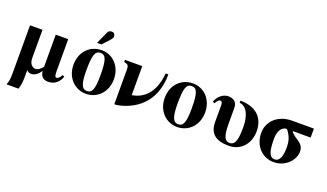

<svg xmlns="http://www.w3.org/2000/svg" viewBox="-80 -1250 3433 2013"><g transform="rotate(20 1636.0 -243.5)"><path d="M199 -9H200C210 8 234 14 253 14C290 14 328 -17 353 -55H354C359 -4 386 31 444 31C530 31 567 -24 588 -76L567 -88C553 -65 536 -39 515 -39C496 -39 492 -58 492 -111V-461H353V-102C324 -66 300 -51 274 -51C241 -51 205 -82 205 -143V-461H66V67C66 135 63 168 45 205H179C192 173 199 120 199 68Z M939 -218C939 -69 919 -17 861 -17C803 -17 782 -73 782 -218C782 -389 800 -442 861 -442C920 -442 939 -389 939 -218ZM1086 -229C1086 -371 990 -473 864 -473C732 -473 635 -374 635 -228C635 -86 735 14 860 14C989 14 1086 -88 1086 -229ZM789 -528H837L900 -595C919 -616 934 -635 934 -648C934 -674 921 -692 897 -692C877 -692 860 -687 850 -664Z M1575 -473C1553 -226 1423 -156 1323 -138H1318V-461H1125V-437C1169 -428 1179 -419 1179 -372V14H1205C1385 -17 1605 -144 1605 -473Z M1879 -442C1938 -442 1957 -389 1957 -218C1957 -69 1937 -17 1879 -17C1821 -17 1800 -73 1800 -218C1800 -389 1818 -442 1879 -442ZM1882 -473C1750 -473 1653 -374 1653 -228C1653 -86 1753 14 1878 14C2007 14 2104 -88 2104 -229C2104 -371 2008 -473 1882 -473Z M2375 -381C2375 -454 2319 -473 2276 -473C2210 -473 2161 -419 2140 -365L2163 -354C2176 -378 2192 -402 2212 -402C2231 -402 2236 -378 2236 -355V-173C2236 -36 2319 14 2453 14C2587 14 2679 -87 2679 -229C2679 -387 2575 -473 2409 -473V-449C2499 -442 2532 -329 2532 -226C2532 -111 2525 -17 2453 -17C2382 -17 2375 -105 2375 -225Z M3033 -169C3033 -93 3016 -17 2956 -17C2899 -17 2876 -71 2876 -219C2876 -316 2920 -361 2969 -361C3021 -295 3033 -247 3033 -169ZM3233 -461H2994C2818 -461 2729 -347 2729 -232C2729 -86 2828 14 2954 14C3087 14 3179 -89 3179 -185C3179 -288 3070 -293 3033 -361H3233Z"/></g></svg>

Font: XITS
Style: Bold
Weight: 700
Designer: MicroPress Inc., with final additions and corrections provided by Coen Hoffman, Elsevier (retired)
Version: Version 1.302